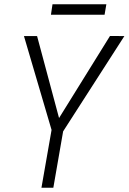

<svg xmlns="http://www.w3.org/2000/svg" viewBox="-20 -880 603 900"><path d="M153.8 -710.9 256.8 -326.7 495.6 -711.4 563 -710.9 275.9 -264.2 230 0H174.3L221.7 -271L92.3 -710.9ZM478.5 -859.9 470.2 -811H218.8L226.1 -859.9Z"/></svg>

Font: Roboto Condensed Light
Style: Italic
Weight: 300
Italic angle: -12°
Designer: Christian Robertson
Foundry: Google
Version: Version 3.0; 2020